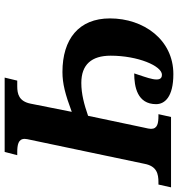

<svg xmlns="http://www.w3.org/2000/svg" viewBox="10 -774 764 824"><g transform="rotate(90 392.0 -362.0)"><path d="M313 0H632L646 -54H635C602 -54 576 -58 576 -86C576 -92 578 -101 580 -110L683 -600C693 -653 726 -660 762 -660H772L784 -714H482L470 -660H476C509 -660 533 -656 533 -628C533 -622 531 -612 527 -595L477 -358C428 -341 383 -329 336 -329C257 -329 219 -373 219 -455C219 -572 263 -675 301 -675C341 -675 312 -610 295 -556C352 -556 427 -569 427 -650C427 -687 396 -724 298 -724C150 -724 59 -596 59 -452C59 -318 148 -248 289 -248C339 -248 385 -260 460 -288L425 -112C415 -61 383 -54 350 -54H326Z"/></g></svg>

Font: Noto Serif Condensed Extra
Style: Italic
Weight: 800
Width: 3
Italic angle: -12°
Designer: Monotype Design Team
Foundry: Monotype Imaging Inc.
Version: Version 1.901